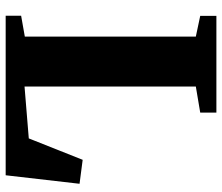

<svg xmlns="http://www.w3.org/2000/svg" viewBox="-73 -710 783 677"><g transform="rotate(90 318.5 -371.5)"><path d="M35.5 0V-54.5L109 -67.5V-670.5L36 -686V-743H377V-686L285 -670.5V-66.5L468 -81.5L543.5 -271.5L628 -260.5L598 0Z"/></g></svg>

Font: Merriweather 48pt Black
Style: Regular
Weight: 900
Version: Version 2.100